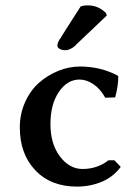

<svg xmlns="http://www.w3.org/2000/svg" viewBox="-20 -689 472 719"><path d="M277.8 -391.1Q231.9 -391.1 200.4 -344.7Q168.9 -298.3 168.9 -224.1Q168.9 -149.9 204.6 -103Q240.2 -56.2 289.1 -56.2Q344.7 -56.2 386.2 -88.9H408.2L432.1 -64Q403.8 -25.9 360.6 -8.1Q317.4 9.8 268.1 9.8Q170.4 9.8 112.3 -51.3Q54.2 -112.3 54.2 -211.9Q54.2 -262.7 74 -306.6Q93.8 -350.6 126.2 -379.2Q158.7 -407.7 198.7 -423.8Q238.8 -439.9 279.8 -439.9Q356.4 -439.9 420.9 -405.8L422.9 -402.8Q422.9 -365.2 411.1 -324.2L374 -323.2Q356 -356 330.1 -373.5Q304.2 -391.1 277.8 -391.1ZM282.2 -665 290 -667Q295.9 -668.9 309.1 -668.9Q348.1 -668.9 377 -640.1L379.9 -630.9L263.2 -520H264.2Q243.7 -501 224.1 -501Q212.4 -501 203.6 -505.9Q194.8 -510.7 194.8 -518.1Q194.8 -527.8 204.1 -543Q204.6 -543.5 207 -546.4Q209.5 -549.3 210 -549.8L208 -548.8Q219.7 -567.9 244.9 -606.9Q270 -646 282.2 -665Z"/></svg>

Font: Linear Smooth
Style: Bold
Weight: 700
Designer: Philipp H. Poll, Flanker
Foundry: Philipp H. Poll, reworked by Flanker
Version: Version 1.061 | FøM Fix